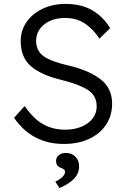

<svg xmlns="http://www.w3.org/2000/svg" viewBox="-20 -727 648 983"><path d="M307 10Q144 10 52 -124L106 -184Q153 -117 202.5 -90Q252 -63 314 -63Q360 -63 396.5 -78Q433 -93 454 -120Q475 -147 475 -182Q475 -239 427.5 -268Q380 -297 294 -318Q193 -342 139.5 -387Q86 -432 86 -517Q86 -572 116.5 -615Q147 -658 199 -682.5Q251 -707 315 -707Q396 -707 452 -674.5Q508 -642 544 -583L489 -529Q457 -579 414 -607Q371 -635 314 -635Q248 -635 206.5 -602Q165 -569 165 -518Q165 -467 203 -439.5Q241 -412 329 -392Q433 -368 493.5 -322Q554 -276 554 -197Q554 -135 523 -88.5Q492 -42 436.5 -16Q381 10 307 10ZM285 236 263 203Q285 193 299 179.5Q313 166 313 153Q313 139 293 133Q267 124 267 97Q267 79 281 67.5Q295 56 317 56Q347 56 366 75Q385 94 385 125Q385 161 359 188Q333 215 285 236Z"/></svg>

Font: Lexend Light
Style: Regular
Weight: 300
Designer: Bonnie Shaver-Troup, Thomas Jockin
Foundry: Lexend
Version: Version 1.007; ttfautohint (v1.8.3)